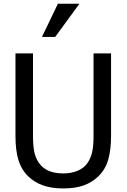

<svg xmlns="http://www.w3.org/2000/svg" viewBox="-20 -1021 696 1056"><path d="M327.7 15.4Q263.6 15.4 215.9 -1.5Q168.2 -18.5 134.4 -51.8Q96.4 -89.7 80.8 -142.8Q65.1 -195.9 65.1 -273.3V-727.2H161.5V-273.3Q161.5 -223.1 167.9 -188.7Q174.4 -154.4 192.8 -127.2Q212.3 -97.4 245.9 -82.3Q279.5 -67.2 327.7 -67.2Q372.8 -67.2 408.2 -82.3Q443.6 -97.4 463.1 -127.2Q481 -154.9 487.7 -188.5Q494.4 -222.1 494.4 -270.8V-727.2H590.8V-273.3Q590.8 -197.9 575.4 -143.6Q560 -89.2 521.5 -51.8Q486.7 -17.9 440.5 -1.3Q394.4 15.4 327.7 15.4ZM298.5 -1000.5H416.9L283.6 -817.9H210.8Z"/></svg>

Font: Myanmar Handwriting
Style: Regular
Weight: 400
Designer: Khon Soe Zaw Thu
Foundry: PaOh Unicode khonsoezawthu@gmail.com and @hotmail.com
Version: Version 1.30 November 9, 2016